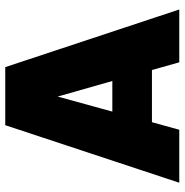

<svg xmlns="http://www.w3.org/2000/svg" viewBox="-6 -684 690 717"><g transform="rotate(-90 338.5 -325.0)"><path d="M662.1 0H464.8L436 -102.1H241.2L212.9 0H15.1L230 -649.9H446.8ZM336.9 -454.1 280.8 -250H395Z"/></g></svg>

Font: Overused Grotesk Black
Style: Regular
Weight: 900
Version: Version 0.002